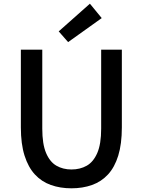

<svg xmlns="http://www.w3.org/2000/svg" viewBox="-20 -1006 773 1040"><path d="M367 14Q306 14 255.5 -4Q205 -22 169 -61Q133 -100 113 -163Q93 -226 93 -316V-737H209V-309Q209 -226 229.5 -177.5Q250 -129 285.5 -108.5Q321 -88 367 -88Q414 -88 450 -108.5Q486 -129 507 -177.5Q528 -226 528 -309V-737H640V-316Q640 -226 620.5 -163Q601 -100 565 -61Q529 -22 478.5 -4Q428 14 367 14ZM349 -778 298 -836 467 -986 531 -908Z"/></svg>

Font: Noto Sans HK Thin Medium
Style: Regular
Weight: 500
Version: Version 2.004-H2;hotconv 1.0.118;makeotfexe 2.5.65603